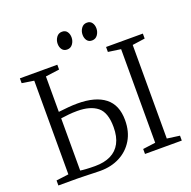

<svg xmlns="http://www.w3.org/2000/svg" viewBox="-158 -1092 1249 1253"><g transform="rotate(-20 466.5 -465.5)"><path d="M329.5 4Q313 4 283 3Q253 2 221.5 1Q190 0 168.5 0H38V-35L124 -46V-696.5L41 -709.5V-743H301V-709.5L205 -696.5V-450.5Q240.5 -454.5 272.5 -457.5Q304.5 -460.5 338 -460.5Q461.5 -460.5 527.2 -409.2Q593 -358 593 -252Q593 -173 558.5 -115.5Q524 -58 464.5 -27Q405 4 329.5 4ZM307 -37Q371 -37 415.5 -58.8Q460 -80.5 483.5 -124.5Q507 -168.5 507 -235.5Q507 -337 458.2 -376Q409.5 -415 319.5 -415Q287 -415 260.2 -412.2Q233.5 -409.5 205 -405.5V-43Q218.5 -40.5 246 -38.8Q273.5 -37 307 -37ZM727 -46V-696L639.5 -708.5V-743H895V-708.5L807.5 -696V-46L895 -34V0H639.5V-34.5ZM395.5 -814Q373.5 -814 361.5 -830.2Q349.5 -846.5 349.5 -870Q349.5 -895 363.8 -915Q378 -935 402.5 -935H403.5Q426 -935 437.8 -918.8Q449.5 -902.5 449.5 -879Q449.5 -854 435.2 -834Q421 -814 396.5 -814ZM568 -814Q546 -814 534.2 -830.2Q522.5 -846.5 522.5 -870Q522.5 -895 536.8 -915Q551 -935 575.5 -935H576.5Q598.5 -935 610.2 -918.8Q622 -902.5 622 -879Q622 -854 607.8 -834Q593.5 -814 569 -814Z"/></g></svg>

Font: Merriweather 60pt Light
Style: Regular
Weight: 300
Version: Version 2.100